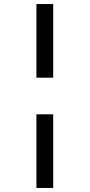

<svg xmlns="http://www.w3.org/2000/svg" viewBox="-20 -827 443 949"><path d="M243 -443H160V-807H243ZM243 102H160V-262H243Z"/></svg>

Font: FiraGOUPP
Style: Medium
Weight: 400
Designer: bBox Type
Foundry: bBox Type GmbH
Version: Version 1.001